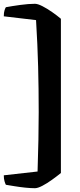

<svg xmlns="http://www.w3.org/2000/svg" viewBox="-21 -821 424 1012"><path d="M163 171Q141 171 112 168Q83 165 56 160.5Q29 156 10 153Q7 148 3 135Q-1 122 -1 103L177 83Q180 -9 181.5 -84.5Q183 -160 183 -230Q183 -354 180 -469.5Q177 -585 169 -715L-1 -735Q-1 -755 3 -767Q7 -779 10 -783Q42 -789 86 -795Q130 -801 163 -801Q178 -801 202.5 -788.5Q227 -776 253.5 -757.5Q280 -739 300 -722V91Q279 108 252.5 127Q226 146 202 158.5Q178 171 163 171Z"/></svg>

Font: Texturina Black
Style: Regular
Weight: 900
Designer: Guillermo Torres Carreño
Foundry: Omnibus-Type
Version: Version 1.002; ttfautohint (v1.8.3)